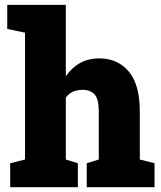

<svg xmlns="http://www.w3.org/2000/svg" viewBox="-20 -782 672 802"><path d="M22.5 0V-100.1L84.5 -115.7V-645.5L10.3 -661.1V-761.7H254.9V-462.9Q278.3 -498.5 313.5 -518.3Q348.6 -538.1 395 -538.1Q471.2 -538.1 517.6 -483.6Q564 -429.2 564 -315.4V-115.7L625.5 -100.1V0H342.3V-100.1L392.6 -115.7V-316.4Q392.6 -368.2 375.2 -387.5Q357.9 -406.7 325.2 -406.7Q302.7 -406.7 284.7 -398.9Q266.6 -391.1 254.9 -374V-115.7L305.2 -100.1V0Z"/></svg>

Font: Roboto Slab LO Black
Style: Regular
Weight: 900
Designer: Google
Version: Version 2.000